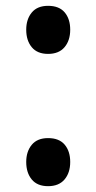

<svg xmlns="http://www.w3.org/2000/svg" viewBox="-20 -629 331 659"><path d="M221 -527Q221 -490 201.5 -467Q182 -444 145 -444Q108 -444 89 -467Q70 -490 70 -527Q70 -563 89 -586Q108 -609 145 -609Q183 -609 202 -586.5Q221 -564 221 -527ZM221 -73Q221 -36 201.5 -13Q182 10 145 10Q108 10 89 -13Q70 -36 70 -73Q70 -109 89 -132Q108 -155 145 -155Q183 -155 202 -132.5Q221 -110 221 -73Z"/></svg>

Font: TypoPRO Sinkin Sans
Style: 400 Regular
Weight: 400
Designer: Keith Bates
Foundry: K-Type
Version: Sinkin Sans (version 1.0)  by Keith Bates   •   © 2014   www